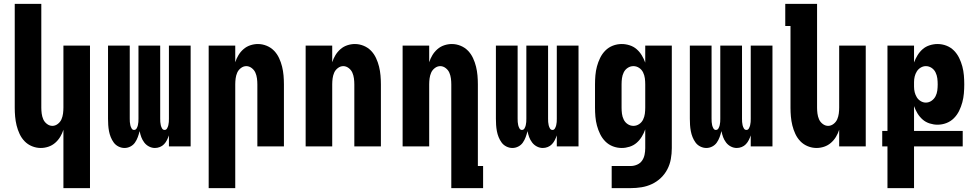

<svg xmlns="http://www.w3.org/2000/svg" viewBox="-20 -755 5040 990"><path d="M307 215V-86Q301 -67 290.5 -49.5Q280 -32 264.5 -18.5Q249 -5 229.5 1.5Q210 8 190 8Q167 8 145 -1Q123 -10 107 -26.5Q91 -43 81 -64.5Q71 -86 65.5 -108.5Q60 -131 58 -154Q56 -177 56 -200V-735H193V-200Q193 -185 195 -169.5Q197 -154 203 -140Q209 -126 222 -116Q235 -106 250 -106Q265 -106 278 -116Q291 -126 297 -140Q303 -154 305 -169.5Q307 -185 307 -200V-520H444V215Z M622 8Q606 8 591 0.5Q576 -7 566.5 -20Q557 -33 551 -48Q545 -63 542 -79Q539 -95 538 -111Q537 -127 537 -143V-520H649V-143Q649 -134 649.5 -126Q650 -118 652 -109.5Q654 -101 658.5 -93Q663 -85 671 -85Q680 -85 684.5 -93Q689 -101 691 -109.5Q693 -118 693.5 -126Q694 -134 694 -143V-520H806V-143Q806 -134 806.5 -126Q807 -118 809 -109.5Q811 -101 815.5 -93Q820 -85 829 -85Q837 -85 841.5 -93Q846 -101 848 -109.5Q850 -118 850.5 -126Q851 -134 851 -143V-520H963V0H851V-57Q847 -45 841 -33Q835 -21 826 -11.5Q817 -2 804.5 3Q792 8 779 8Q763 8 748.5 0.5Q734 -7 724 -20Q714 -33 708.5 -48Q703 -63 700 -79Q696 -63 690.5 -48Q685 -33 676 -20Q667 -7 652.5 0.5Q638 8 622 8Z M1056 215V-520H1193V-434Q1199 -453 1209.5 -470.5Q1220 -488 1235.5 -501.5Q1251 -515 1270.5 -521.5Q1290 -528 1310 -528Q1333 -528 1355 -519Q1377 -510 1393 -493.5Q1409 -477 1419 -455.5Q1429 -434 1434.5 -411.5Q1440 -389 1442 -366Q1444 -343 1444 -320V0H1307V-320Q1307 -335 1305 -350.5Q1303 -366 1297 -380Q1291 -394 1278 -404Q1265 -414 1250 -414Q1235 -414 1222 -404Q1209 -394 1203 -380Q1197 -366 1195 -350.5Q1193 -335 1193 -320V215Z M1556 0V-520H1693V-434Q1699 -453 1709.5 -470.5Q1720 -488 1735.5 -501.5Q1751 -515 1770.5 -521.5Q1790 -528 1810 -528Q1833 -528 1855 -519Q1877 -510 1893 -493.5Q1909 -477 1919 -455.5Q1929 -434 1934.5 -411.5Q1940 -389 1942 -366Q1944 -343 1944 -320V0H1807V-320Q1807 -335 1805 -350.5Q1803 -366 1797 -380Q1791 -394 1778 -404Q1765 -414 1750 -414Q1735 -414 1722 -404Q1709 -394 1703 -380Q1697 -366 1695 -350.5Q1693 -335 1693 -320V0Z M2471 215H2307V-320Q2307 -335 2305 -350.5Q2303 -366 2297 -380Q2291 -394 2278 -404Q2265 -414 2250 -414Q2235 -414 2222 -404Q2209 -394 2203 -380Q2197 -366 2195 -350.5Q2193 -335 2193 -320V0H2056V-520H2193V-434Q2199 -453 2209.5 -470.5Q2220 -488 2235.5 -501.5Q2251 -515 2270.5 -521.5Q2290 -528 2310 -528Q2333 -528 2355 -519Q2377 -510 2393 -493.5Q2409 -477 2419 -455.5Q2429 -434 2434.5 -411.5Q2440 -389 2442 -366Q2444 -343 2444 -320V101H2471Z M2622 8Q2606 8 2591 0.5Q2576 -7 2566.5 -20Q2557 -33 2551 -48Q2545 -63 2542 -79Q2539 -95 2538 -111Q2537 -127 2537 -143V-520H2649V-143Q2649 -134 2649.5 -126Q2650 -118 2652 -109.5Q2654 -101 2658.5 -93Q2663 -85 2671 -85Q2680 -85 2684.5 -93Q2689 -101 2691 -109.5Q2693 -118 2693.5 -126Q2694 -134 2694 -143V-520H2806V-143Q2806 -134 2806.5 -126Q2807 -118 2809 -109.5Q2811 -101 2815.5 -93Q2820 -85 2829 -85Q2837 -85 2841.5 -93Q2846 -101 2848 -109.5Q2850 -118 2850.5 -126Q2851 -134 2851 -143V-520H2963V0H2851V-57Q2847 -45 2841 -33Q2835 -21 2826 -11.5Q2817 -2 2804.5 3Q2792 8 2779 8Q2763 8 2748.5 0.5Q2734 -7 2724 -20Q2714 -33 2708.5 -48Q2703 -63 2700 -79Q2696 -63 2690.5 -48Q2685 -33 2676 -20Q2667 -7 2652.5 0.5Q2638 8 2622 8Z M3232 215H3134V101H3232Q3249 101 3265 94Q3281 87 3290.5 73.5Q3300 60 3303.5 43Q3307 26 3307 9V-88Q3300 -68 3289 -50Q3278 -32 3262.5 -18.5Q3247 -5 3226.5 1.5Q3206 8 3186 8Q3162 8 3140 -0.5Q3118 -9 3101.5 -25.5Q3085 -42 3074.5 -63.5Q3064 -85 3058 -107.5Q3052 -130 3050 -153.5Q3048 -177 3048 -200V-320Q3048 -343 3050 -366.5Q3052 -390 3058 -412.5Q3064 -435 3074.5 -456.5Q3085 -478 3101.5 -494.5Q3118 -511 3140 -519.5Q3162 -528 3186 -528Q3206 -528 3226.5 -521.5Q3247 -515 3262.5 -501.5Q3278 -488 3289 -470Q3300 -452 3307 -432V-520H3444V9Q3444 37 3439 65Q3434 93 3421 118Q3408 143 3387.5 162.5Q3367 182 3341.5 194Q3316 206 3288 210.5Q3260 215 3232 215ZM3246 -106Q3262 -106 3275.5 -115Q3289 -124 3296 -138.5Q3303 -153 3305 -168.5Q3307 -184 3307 -200V-320Q3307 -336 3305 -351.5Q3303 -367 3296 -381.5Q3289 -396 3275.5 -405Q3262 -414 3246 -414Q3230 -414 3216.5 -405Q3203 -396 3196 -381.5Q3189 -367 3187 -351.5Q3185 -336 3185 -320V-200Q3185 -184 3187 -168.5Q3189 -153 3196 -138.5Q3203 -124 3216.5 -115Q3230 -106 3246 -106Z M3622 8Q3606 8 3591 0.5Q3576 -7 3566.5 -20Q3557 -33 3551 -48Q3545 -63 3542 -79Q3539 -95 3538 -111Q3537 -127 3537 -143V-520H3649V-143Q3649 -134 3649.5 -126Q3650 -118 3652 -109.5Q3654 -101 3658.5 -93Q3663 -85 3671 -85Q3680 -85 3684.5 -93Q3689 -101 3691 -109.5Q3693 -118 3693.5 -126Q3694 -134 3694 -143V-520H3806V-143Q3806 -134 3806.5 -126Q3807 -118 3809 -109.5Q3811 -101 3815.5 -93Q3820 -85 3829 -85Q3837 -85 3841.5 -93Q3846 -101 3848 -109.5Q3850 -118 3850.5 -126Q3851 -134 3851 -143V-520H3963V0H3851V-57Q3847 -45 3841 -33Q3835 -21 3826 -11.5Q3817 -2 3804.5 3Q3792 8 3779 8Q3763 8 3748.5 0.5Q3734 -7 3724 -20Q3714 -33 3708.5 -48Q3703 -63 3700 -79Q3696 -63 3690.5 -48Q3685 -33 3676 -20Q3667 -7 3652.5 0.5Q3638 8 3622 8Z M4190 8Q4167 8 4145 -1Q4123 -10 4107 -26.5Q4091 -43 4081 -64.5Q4071 -86 4065.5 -108.5Q4060 -131 4058 -154Q4056 -177 4056 -200V-621H4029V-735H4193V-200Q4193 -185 4195 -169.5Q4197 -154 4203 -140Q4209 -126 4222 -116Q4235 -106 4250 -106Q4265 -106 4278 -116Q4291 -126 4297 -140Q4303 -154 4305 -169.5Q4307 -185 4307 -200V-520H4444V0H4307V-86Q4301 -67 4290.5 -49.5Q4280 -32 4264.5 -18.5Q4249 -5 4229.5 1.5Q4210 8 4190 8Z M4556 215V0H4529V-80H4556V-520H4693V-433Q4700 -452 4711 -470Q4722 -488 4737.5 -501.5Q4753 -515 4773.5 -521.5Q4794 -528 4814 -528Q4838 -528 4860 -519.5Q4882 -511 4898.5 -494.5Q4915 -478 4925.5 -456.5Q4936 -435 4942 -412.5Q4948 -390 4950 -366.5Q4952 -343 4952 -320Q4952 -297 4950 -273.5Q4948 -250 4942 -227.5Q4936 -205 4925.5 -183.5Q4915 -162 4898.5 -145.5Q4882 -129 4860 -120.5Q4838 -112 4814 -112Q4794 -112 4773.5 -118.5Q4753 -125 4737.5 -138.5Q4722 -152 4711 -170Q4700 -188 4693 -208V-80H4944V0H4693V215ZM4754 -226Q4770 -226 4783.5 -235.5Q4797 -245 4804 -259Q4811 -273 4813 -288.5Q4815 -304 4815 -320Q4815 -336 4813 -351.5Q4811 -367 4804 -381.5Q4797 -396 4783.5 -405Q4770 -414 4754 -414Q4740 -414 4727.5 -406.5Q4715 -399 4707.5 -387Q4700 -375 4696.5 -361Q4693 -347 4693 -332V-308Q4693 -293 4696.5 -279Q4700 -265 4707.5 -253Q4715 -241 4727.5 -233.5Q4740 -226 4754 -226Z"/></svg>

Font: Iosevka Heavy
Style: Regular
Weight: 900
Monospace: yes
Designer: Belleve Invis
Foundry: Belleve Invis
Version: Version 32.5.0; ttfautohint (v1.8.4)